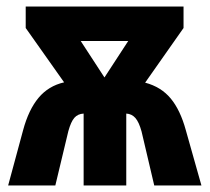

<svg xmlns="http://www.w3.org/2000/svg" viewBox="-20 -570 644 590"><path d="M544 -550V-484L426 -316Q475 -303 504.5 -267.5Q534 -232 551 -170L599 0H454L415 -166Q407 -195 396 -207.5Q385 -220 368 -221V0H237V-221Q219 -220 208.5 -208Q198 -196 190 -167L150 0H5L51 -170Q68 -233 98.5 -269.5Q129 -306 177 -317L59 -484V-550ZM374 -444H228L301 -332Z"/></svg>

Font: Noto Sans Condensed ExtraBold
Style: Regular
Weight: 800
Width: 3
Designer: Monotype Design Team
Foundry: Monotype Imaging Inc.
Version: Version 2.013; ttfautohint (v1.8.4.7-5d5b)